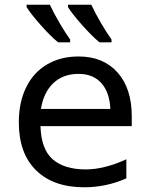

<svg xmlns="http://www.w3.org/2000/svg" viewBox="-20 -786 640 816"><path d="M60 -266Q60 -352 91.5 -415.5Q123 -479 180.5 -512.5Q238 -546 314 -546Q419 -546 479.5 -478Q540 -410 540 -292V-250H152Q155 -151 204.5 -108.5Q254 -66 344 -66Q423 -66 517 -109V-28Q431 10 338 10Q207 10 133.5 -62Q60 -134 60 -266ZM449 -323Q446 -393 411 -432.5Q376 -472 314 -472Q248 -472 206.5 -432.5Q165 -393 154 -323ZM93 -756V-766H192Q208 -731 233 -688.5Q258 -646 278 -618V-606H227Q195 -632 152.5 -680Q110 -728 93 -756ZM269 -756V-766H368Q384 -731 409 -688.5Q434 -646 454 -618V-606H403Q371 -632 328.5 -680Q286 -728 269 -756Z"/></svg>

Font: Noto Sans Mono UI
Style: Regular
Weight: 400
Monospace: yes
Designer: Monotype Design team
Foundry: Monotype Imaging Inc.
Version: Version 1.000